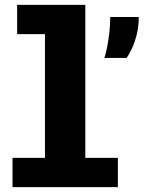

<svg xmlns="http://www.w3.org/2000/svg" viewBox="-20 -770 602 790"><path d="M31.5 0V-120.5H165V-629.5H50.5V-750H331V-120.5H465V0ZM409.5 -531.5Q415.5 -549.5 420.8 -576.2Q426 -603 429.8 -635Q433.5 -667 433.5 -700H551Q551 -662.5 543 -629.8Q535 -597 523.5 -572Q512 -547 501 -531.5Z"/></svg>

Font: Trispace Thin
Style: Bold
Weight: 700
Version: Version 1.210